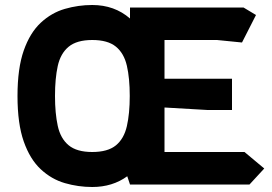

<svg xmlns="http://www.w3.org/2000/svg" viewBox="-20 -738 1087 768"><path d="M349 10Q293 10 239.5 -5.5Q186 -21 143 -61Q100 -101 75 -172Q50 -243 50 -354Q50 -465 75 -536Q100 -607 143 -647Q186 -687 239.5 -702.5Q293 -718 349 -718Q438 -718 500 -664V-708H954L1004 -678L948 -568L848 -578H638V-423H908V-298H810L638 -308V-130H958L1037 -64L978 0H500L489 -33Q430 10 349 10ZM349 -130Q411 -130 443.5 -156.5Q476 -183 487.5 -233.5Q499 -284 499 -354Q499 -425 487.5 -475Q476 -525 443.5 -551.5Q411 -578 349 -578Q287 -578 254.5 -551Q222 -524 211 -474Q200 -424 200 -354Q200 -285 211 -234.5Q222 -184 254.5 -157Q287 -130 349 -130Z"/></svg>

Font: Rowdies Light
Style: Regular
Weight: 300
Designer: Jaikishan Patel
Version: Version 1.000; ttfautohint (v1.8.3)